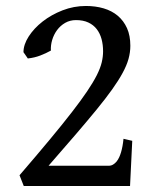

<svg xmlns="http://www.w3.org/2000/svg" viewBox="-20 -623 521 643"><path d="M415.5 0H59.6L45.4 -36.1Q103 -103 146.2 -155Q189.5 -207 220.5 -247.1Q251.5 -287.1 271.7 -317.1Q292 -347.2 304 -370.8Q315.9 -394.5 320.6 -413.8Q325.2 -433.1 325.2 -451.2Q325.2 -473.1 320.1 -492.2Q314.9 -511.2 304 -525.4Q293 -539.6 275.9 -547.6Q258.8 -555.7 234.4 -555.7Q214.4 -555.7 198.2 -546.4Q182.1 -537.1 171.1 -522.2Q160.2 -507.3 154.8 -489.3Q149.4 -471.2 150.4 -453.6Q133.8 -444.3 114.7 -437Q95.7 -429.7 73.2 -427.2L58.6 -448.2Q58.6 -473.6 76.2 -501Q93.8 -528.3 122.8 -551Q151.9 -573.7 189.5 -588.4Q227.1 -603 267.6 -603Q299.8 -603 327.1 -595Q354.5 -586.9 374.3 -570.3Q394 -553.7 405.3 -528.8Q416.5 -503.9 416.5 -469.7Q416.5 -447.8 410.4 -425.8Q404.3 -403.8 390.6 -378.7Q377 -353.5 355.7 -323.7Q334.5 -293.9 304 -256.6Q273.4 -219.2 233.4 -172.6Q193.4 -126 142.6 -67.9H343.8Q352.1 -67.9 358.6 -71.8Q365.2 -75.7 370.4 -82Q375.5 -88.4 379.2 -96.4Q382.8 -104.5 385.3 -112.8Q391.1 -132.3 393.6 -158.2L422.9 -151.4Z"/></svg>

Font: Gentium Book Basic
Style: Regular
Weight: 400
Designer: J. Victor Gaultney and Annie Olsen
Foundry: SIL International
Version: Version 1.102; 2013; Maintenance release